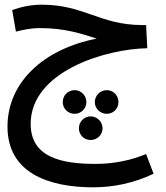

<svg xmlns="http://www.w3.org/2000/svg" viewBox="-20 -529 707 820"><path d="M378 271C464 271 552 253 636 213L604 129C535 157 463 171 388 171C244 171 111 144 111 0C111 -223 429 -320 609 -323L604 -422H585C406 -423 339 -509 158 -509C113 -509 67 -499 32 -486L48 -394C77 -401 109 -409 151 -409C259 -409 331 -384 393 -364C170 -321 12 -180 12 12C12 208 185 271 378 271ZM299 -43C326 -43 349 -65 349 -93C349 -121 326 -144 299 -144C270 -144 248 -121 248 -93C248 -65 270 -43 299 -43ZM436 -43C464 -43 486 -65 486 -93C486 -121 464 -144 436 -144C408 -144 385 -121 385 -93C385 -65 408 -43 436 -43ZM367 69C395 69 418 47 418 19C418 -9 395 -32 367 -32C339 -32 317 -9 317 19C317 47 339 69 367 69Z"/></svg>

Font: Noto Sans Arabic UI Md
Style: Regular
Weight: 500
Designer: Monotype Design Team, Nadine Chahine and Nizar Qandah
Foundry: Monotype Imaging Inc.
Version: Version 2.010